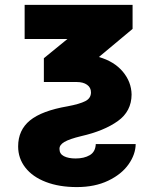

<svg xmlns="http://www.w3.org/2000/svg" viewBox="-20 -550 619 780"><path d="M518.6 -530.3V-432.6L381.8 -318.4Q444.3 -300.3 479 -258.8Q513.7 -217.3 514.6 -166Q514.2 -97.7 458.3 -57.9Q402.3 -18.1 310.5 2.9Q261.7 14.6 241.2 26.9Q220.7 39.1 221.7 55.7Q221.7 75.2 239.7 84.5Q257.8 93.8 287.1 93.8Q321.8 93.8 344.7 80.3Q367.7 66.9 369.1 35.2H531.2Q530.8 77.1 502.2 117.7Q473.6 158.2 419.4 184.1Q365.2 210 292 210Q220.2 210 166.3 189.2Q112.3 168.5 83 130.9Q53.7 93.3 53.7 44.9Q53.7 -21.5 101.8 -60.8Q149.9 -100.1 254.9 -118.2Q303.7 -127.4 326.7 -139.2Q349.6 -150.9 349.6 -174.8Q349.6 -194.3 333.7 -205.6Q317.9 -216.8 292 -216.8H158.2V-313.5L253.9 -391.6H80.1V-530.3Z"/></svg>

Font: Pretendard Std Black
Style: Regular
Weight: 900
Designer: Base glyphs from Inter by Rasmus Andersson; Hangeul glyphs from Noto Sans CJK(Source Han Sans) by Jang Soo-young and Kan
Foundry: Kil Hyung-jin
Version: Version 1.309